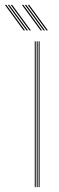

<svg xmlns="http://www.w3.org/2000/svg" viewBox="-83 -770 243 790"><path d="M76 0V-600H80V0ZM60 0V-600H64V0ZM68 0V-600H72V0ZM38 -645 -39 -750H-33L44 -645ZM14 -645 -63 -750H-57L20 -645ZM26 -645 -51 -750H-45L32 -645ZM108 -645 31 -750H37L114 -645ZM84 -645 7 -750H13L90 -645ZM96 -645 19 -750H25L102 -645Z"/></svg>

Font: Big Shoulders Inline Display Thin Thin
Style: Regular
Weight: 250
Version: Version 2.002